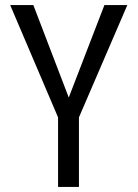

<svg xmlns="http://www.w3.org/2000/svg" viewBox="-20 -734 540 754"><path d="M208 -273 20 -714H111L250 -351L390 -714H480L290 -273V0H208Z"/></svg>

Font: Noto Sans Mono UI Cond
Style: Regular
Weight: 400
Width: 3
Monospace: yes
Designer: Monotype Design team
Foundry: Monotype Imaging Inc.
Version: Version 1.000